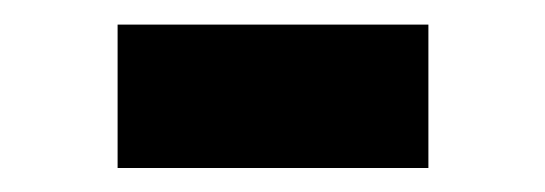

<svg xmlns="http://www.w3.org/2000/svg" viewBox="-20 -376 454 160"><path d="M78 -236V-355.5H337V-236Z"/></svg>

Font: Overpass
Style: Bold
Weight: 700
Designer: Delve Withrington, Dave Bailey, Thomas Jockin
Foundry: Delve Fonts LLC
Version: Version 4.000; ttfautohint (v1.8.3)